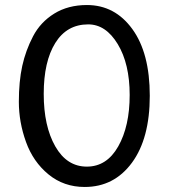

<svg xmlns="http://www.w3.org/2000/svg" viewBox="-20 -732 671 764"><path d="M326 -712Q437 -712 506.5 -616.5Q576 -521 576 -351Q576 -181 505 -84.5Q434 12 317 12Q234 12 173 -38Q112 -88 83.5 -167Q55 -246 55 -327Q55 -408 68.5 -469.5Q82 -531 111.5 -587.5Q141 -644 196 -678Q251 -712 326 -712ZM331 -635Q246 -635 200 -561Q154 -487 154 -358.5Q154 -230 200 -149.5Q246 -69 325.5 -69Q405 -69 450.5 -149.5Q496 -230 496 -354Q496 -478 448.5 -556.5Q401 -635 331 -635Z"/></svg>

Font: Cagliostro
Style: Regular
Weight: 400
Designer: Matthew Desmond
Foundry: Matthew Desmond
Version: Version